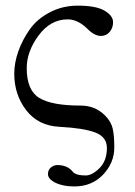

<svg xmlns="http://www.w3.org/2000/svg" viewBox="-20 -442 481 684"><path d="M30.8 -179.2Q30.8 -218.3 45.4 -259.5Q60.1 -300.8 86.4 -337.9Q112.8 -375 158 -398.4Q203.1 -421.9 256.8 -421.9Q321.8 -421.9 352.3 -404.1Q382.8 -386.2 382.8 -362.8Q382.8 -342.8 370.8 -328.4Q358.9 -314 339.8 -314Q316.9 -314 293 -337.9Q257.8 -373 221.2 -373Q160.2 -373 117.7 -315.9Q75.2 -258.8 75.2 -199.2Q75.2 -120.1 120.1 -93Q165 -65.9 267.1 -65.9Q318.8 -65.9 354 -30.8Q376 -8.8 381.6 16.6Q387.2 42 387.2 83Q387.2 138.2 347.2 180.2Q307.1 222.2 245.1 222.2Q204.1 222.2 177.5 209Q150.9 195.8 150.9 178.2Q150.9 163.1 161.4 154.5Q171.9 146 184.1 146Q221.2 146 240.2 170.9Q251.5 183.1 285.2 183.1Q308.1 183.1 334.5 157Q360.8 130.9 360.8 85Q360.8 45.9 319.3 30Q277.8 14.2 191.9 9.8Q115.7 5.9 73.2 -49.6Q30.8 -105 30.8 -179.2Z"/></svg>

Font: Linux Libertine Display
Style: Regular
Weight: 400
Designer: Philipp H. Poll
Foundry: Philipp H. Poll
Version: Version 5.0.9